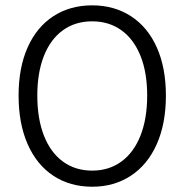

<svg xmlns="http://www.w3.org/2000/svg" viewBox="-20 -689 693 721"><path d="M326.2 -668.9Q408.7 -668.9 471.4 -628.4Q534.2 -587.9 568.6 -511.5Q603 -435.1 603 -330.1Q603 -224.6 568.6 -147.5Q534.2 -70.3 471.4 -29.1Q408.7 12.2 326.2 12.2Q243.2 12.2 180.7 -28.8Q118.2 -69.8 84 -147.2Q49.8 -224.6 49.8 -330.1Q49.8 -435.1 84 -511.5Q118.2 -587.9 180.7 -628.4Q243.2 -668.9 326.2 -668.9ZM326.2 -608.9Q262.7 -608.9 216.3 -575.4Q169.9 -542 145 -479.2Q120.1 -416.5 120.1 -330.1Q120.1 -243.2 145 -179.7Q169.9 -116.2 216.3 -82.3Q262.7 -48.3 326.2 -48.3Q389.2 -48.3 435.8 -82.3Q482.4 -116.2 507.6 -179.9Q532.7 -243.7 532.7 -330.1Q532.7 -416.5 507.6 -479.2Q482.4 -542 435.8 -575.4Q389.2 -608.9 326.2 -608.9Z"/></svg>

Font: Varta
Style: Light
Weight: 300
Designer: Joana Correia, Viktoriya Grabowska, Eben Sorkin
Foundry: Sorkin Type
Version: Version 1.002; ttfautohint (v1.3) -l 8 -r 24 -G 200 -x 12 -H